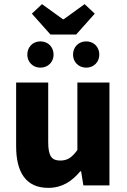

<svg xmlns="http://www.w3.org/2000/svg" viewBox="-20 -896 612 928"><path d="M213 12C280 12 327 -19 368 -68H372L383 0H509V-497H354V-171C327 -134 306 -120 271 -120C231 -120 213 -140 213 -209V-497H58V-189C58 -65 104 12 213 12ZM224 -729H348L438 -830L389 -876L288 -803H284L183 -876L134 -830ZM175 -569C213 -569 239 -597 239 -632C239 -668 213 -696 175 -696C138 -696 112 -668 112 -632C112 -597 138 -569 175 -569ZM397 -569C434 -569 460 -597 460 -632C460 -668 434 -696 397 -696C359 -696 333 -668 333 -632C333 -597 359 -569 397 -569Z"/></svg>

Font: DAIFUKU Sans
Style: Bold
Weight: 700
Designer: Original font ‘Source Han Sans JP’ : Paul D. Hunt
Foundry: Daifuku
Version: Version 1.000